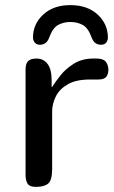

<svg xmlns="http://www.w3.org/2000/svg" viewBox="-20 -731 444 751"><path d="M404 -459Q404 -441 395.5 -430.5Q387 -420 365 -420H332Q278 -420 245.5 -401.5Q213 -383 198.5 -354Q184 -325 184 -295V-71Q184 -26 168.5 -13Q153 0 120 0Q96 0 88 -12.5Q80 -25 80 -47V-459Q80 -483 90.5 -492.5Q101 -502 123 -502Q150 -502 166 -481Q182 -460 182 -416V-391H184Q196 -410 216.5 -436Q237 -462 269 -482Q301 -502 345 -502H357Q383 -502 393 -490.5Q403 -479 404 -459ZM402 -584Q402 -573 395.5 -564.5Q389 -556 375 -556Q349 -556 339 -583Q325 -622 303.5 -633.5Q282 -645 255 -645Q229 -645 207.5 -633.5Q186 -622 172 -583Q162 -556 136 -556Q123 -556 116 -564.5Q109 -573 109 -584Q109 -637 149 -674Q189 -711 255 -711Q322 -711 362 -674Q402 -637 402 -584Z"/></svg>

Font: Marmelad
Style: Regular
Weight: 400
Designer: Manvel Shmavonyan
Foundry: Cyreal
Version: Version 1.110; ttfautohint (v1.8.4.7-5d5b)